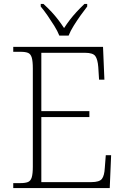

<svg xmlns="http://www.w3.org/2000/svg" viewBox="-20 -951 633 971"><path d="M47 0V-25H84Q108 -25 121.5 -30.5Q135 -36 140.5 -54Q146 -72 146 -108V-605Q146 -642 140.5 -660Q135 -678 122 -683.5Q109 -689 84 -689H47V-714H501L508 -548H481L477 -612Q474 -651 462 -667.5Q450 -684 410 -684H189V-389H432V-359H189V-30H442Q483 -30 495.5 -46.5Q508 -63 510 -102L515 -166H542L535 0ZM280 -771Q271 -794 254.5 -820.5Q238 -847 220 -873Q202 -899 186 -918V-931H200Q224 -909 241.5 -890Q259 -871 274 -851.5Q289 -832 304 -809Q319 -832 334 -851.5Q349 -871 366.5 -890Q384 -909 407 -931H421V-918Q406 -899 387.5 -873Q369 -847 352.5 -820.5Q336 -794 327 -771Z"/></svg>

Font: Noto Serif Kannada ExtraLight
Style: Regular
Weight: 250
Version: Version 2.003